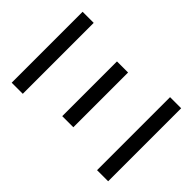

<svg xmlns="http://www.w3.org/2000/svg" viewBox="-194 -872 1015 1015"><g transform="rotate(-45 313.0 -364.5)"><path d="M521 -332H111.8V-415H521ZM578.1 -646H47.9V-729H578.1ZM585.9 0H40V-83H585.9Z"/></g></svg>

Font: Miedinger*
Style: Book
Weight: 400
Version: Version 001.000